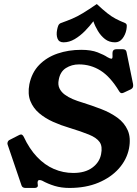

<svg xmlns="http://www.w3.org/2000/svg" viewBox="-20 -917 678 948"><path d="M592 -460Q586 -457 581 -457Q574 -457 568 -467Q525 -538 476.5 -568.5Q428 -599 370 -599Q334 -599 305.5 -581Q277 -563 270 -523Q265 -499 273.5 -481Q282 -463 299.5 -450Q317 -437 339.5 -427.5Q362 -418 386 -411Q434 -396 479.5 -378.5Q525 -361 559.5 -336Q594 -311 610.5 -274Q627 -237 617 -184Q606 -129 567 -85Q528 -41 466 -15Q404 11 323 11Q283 11 250 1Q217 -9 188 -25Q181 -28 175 -28Q167 -28 166 -19Q165 -16 166 -10Q167 -3 167 1Q165 11 150 11H106Q90 11 86 -2L18 -202Q16 -207 17 -212Q19 -223 29 -227L72 -249Q76 -251 78.5 -252Q81 -253 84 -253Q91 -253 97 -242Q125 -182 163 -142Q201 -102 246.5 -82.5Q292 -63 342 -63Q400 -63 435.5 -89Q471 -115 479 -155Q487 -194 472 -215.5Q457 -237 419 -252.5Q381 -268 322 -286Q281 -298 242 -315.5Q203 -333 173.5 -358Q144 -383 130 -418Q116 -453 125 -501Q137 -559 173.5 -596.5Q210 -634 264 -652.5Q318 -671 381 -671Q430 -671 462 -658.5Q494 -646 510 -635Q524 -627 530 -627Q534 -627 535 -632Q536 -637 535.5 -644.5Q535 -652 536 -661Q539 -674 555 -674H586Q603 -674 605 -659L637 -502Q638 -495 637 -489Q636 -485 633.5 -482Q631 -479 626 -476ZM441 -812Q423 -788 399.5 -764Q376 -740 349 -724Q322 -708 294 -708Q271 -708 264 -726.5Q257 -745 262 -770Q264 -781 267.5 -790Q271 -799 280 -803Q311 -814 336 -824.5Q361 -835 389 -852Q417 -869 458 -897Q488 -869 509.5 -852Q531 -835 551 -824.5Q571 -814 598 -803Q606 -799 606 -790Q606 -781 604 -770Q599 -745 584.5 -726.5Q570 -708 548 -708Q519 -708 498.5 -724Q478 -740 463.5 -764Q449 -788 441 -812Z"/></svg>

Font: Young Serif Light
Style: Italic
Weight: 300
Italic angle: -10.979°
Designer: Bastien Sozeau
Foundry: NBR — Bastien Sozeau
Version: Version 5.001